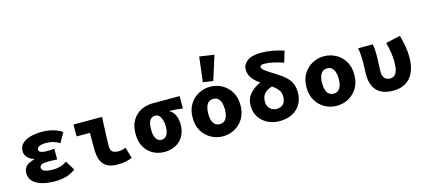

<svg xmlns="http://www.w3.org/2000/svg" viewBox="-63 -1390 4325 1955"><g transform="rotate(-15 2100.0 -412.0)"><path d="M332 12Q253 12 193 -5Q133 -22 99.5 -56.5Q66 -91 66 -143Q66 -176 79.5 -198.5Q93 -221 119 -235.5Q145 -250 180 -259V-263Q133 -278 110 -307.5Q87 -337 87 -366Q87 -417 118.5 -448.5Q150 -480 206 -495Q262 -510 334 -510Q387 -510 441 -495.5Q495 -481 539 -451L481 -349Q449 -370 414 -379.5Q379 -389 343 -389Q288 -389 265.5 -376.5Q243 -364 243 -344Q243 -324 266.5 -315Q290 -306 335 -306Q351 -306 370 -307.5Q389 -309 406 -310V-197Q384 -199 361.5 -200Q339 -201 319 -201Q269 -201 245.5 -192Q222 -183 222 -159Q222 -135 250.5 -122Q279 -109 347 -109Q375 -109 412.5 -118Q450 -127 486 -153L548 -53Q490 -13 438 -0.5Q386 12 332 12Z M991 12Q917 12 874.5 -14.5Q832 -41 815 -88.5Q798 -136 798 -200V-373H658V-498H959Q957 -447 954.5 -389.5Q952 -332 950 -280Q948 -228 948 -194Q948 -150 969 -133Q990 -116 1034 -116Q1048 -116 1069.5 -120.5Q1091 -125 1109 -133L1143 -16Q1118 -6 1080.5 3Q1043 12 991 12Z M1483 12Q1418 12 1363.5 -17.5Q1309 -47 1276.5 -103.5Q1244 -160 1244 -243Q1244 -329 1279.5 -386Q1315 -443 1371.5 -470.5Q1428 -498 1491 -498H1777V-368Q1737 -373 1707 -375.5Q1677 -378 1638 -379V-375Q1675 -355 1694 -313.5Q1713 -272 1713 -218Q1713 -147 1684 -95.5Q1655 -44 1603 -16Q1551 12 1483 12ZM1485 -116Q1510 -116 1527 -130Q1544 -144 1553 -170Q1562 -196 1562 -234Q1562 -272 1553 -302.5Q1544 -333 1527 -351.5Q1510 -370 1485 -370Q1461 -370 1443.5 -357Q1426 -344 1417 -316.5Q1408 -289 1408 -243Q1408 -203 1417 -174.5Q1426 -146 1443.5 -131Q1461 -116 1485 -116Z M2100 12Q2034 12 1976.5 -19Q1919 -50 1883.5 -108Q1848 -166 1848 -249Q1848 -332 1883.5 -390Q1919 -448 1976.5 -479Q2034 -510 2100 -510Q2166 -510 2223.5 -479Q2281 -448 2316.5 -390Q2352 -332 2352 -249Q2352 -166 2316.5 -108Q2281 -50 2223.5 -19Q2166 12 2100 12ZM2100 -116Q2131 -116 2150 -132.5Q2169 -149 2178.5 -178.5Q2188 -208 2188 -249Q2188 -289 2178.5 -319Q2169 -349 2150 -365.5Q2131 -382 2100 -382Q2069 -382 2050 -365.5Q2031 -349 2021.5 -319Q2012 -289 2012 -249Q2012 -208 2021.5 -178.5Q2031 -149 2050 -132.5Q2069 -116 2100 -116ZM2148 -558 2042 -573 2074 -836 2229 -813Z M2697 12Q2629 12 2573 -15.5Q2517 -43 2483.5 -94Q2450 -145 2450 -217Q2450 -277 2479 -319.5Q2508 -362 2553 -390.5Q2598 -419 2647 -436L2719 -350Q2666 -339 2633.5 -307Q2601 -275 2601 -219Q2601 -185 2615 -162.5Q2629 -140 2651.5 -128Q2674 -116 2700 -116Q2727 -116 2748.5 -126.5Q2770 -137 2782.5 -161Q2795 -185 2795 -225Q2795 -262 2776 -288.5Q2757 -315 2726.5 -338Q2696 -361 2659 -383Q2622 -407 2584.5 -435Q2547 -463 2522 -500Q2497 -537 2497 -587Q2497 -637 2545 -673.5Q2593 -710 2693 -710Q2751 -710 2813 -698.5Q2875 -687 2929 -669L2894 -551Q2840 -570 2787 -581.5Q2734 -593 2692 -593Q2670 -593 2660 -587Q2650 -581 2650 -570Q2650 -555 2669.5 -537.5Q2689 -520 2722.5 -499.5Q2756 -479 2798 -451Q2850 -419 2883.5 -386.5Q2917 -354 2933.5 -315Q2950 -276 2950 -223Q2950 -153 2919.5 -100.5Q2889 -48 2832.5 -18Q2776 12 2697 12Z M3300 12Q3234 12 3176.5 -19Q3119 -50 3083.5 -108Q3048 -166 3048 -249Q3048 -332 3083.5 -390Q3119 -448 3176.5 -479Q3234 -510 3300 -510Q3366 -510 3423.5 -479Q3481 -448 3516.5 -390Q3552 -332 3552 -249Q3552 -166 3516.5 -108Q3481 -50 3423.5 -19Q3366 12 3300 12ZM3300 -116Q3331 -116 3350 -132.5Q3369 -149 3378.5 -178.5Q3388 -208 3388 -249Q3388 -289 3378.5 -319Q3369 -349 3350 -365.5Q3331 -382 3300 -382Q3269 -382 3250 -365.5Q3231 -349 3221.5 -319Q3212 -289 3212 -249Q3212 -208 3221.5 -178.5Q3231 -149 3250 -132.5Q3269 -116 3300 -116Z M3894 12Q3813 12 3762.5 -17.5Q3712 -47 3689.5 -98Q3667 -149 3667 -214Q3667 -246 3669 -278Q3671 -310 3671 -342Q3671 -372 3669 -414.5Q3667 -457 3659 -498H3813Q3819 -473 3821 -441Q3823 -409 3823 -374Q3823 -347 3820 -297.5Q3817 -248 3817 -201Q3817 -174 3827 -155Q3837 -136 3854.5 -126Q3872 -116 3894 -116Q3923 -116 3942 -132Q3961 -148 3970.5 -181.5Q3980 -215 3980 -266Q3980 -311 3973 -362Q3966 -413 3949 -476L4103 -510Q4118 -454 4129 -394Q4140 -334 4140 -275Q4140 -187 4112.5 -122.5Q4085 -58 4030.5 -23Q3976 12 3894 12Z"/></g></svg>

Font: Source Code Pro ExtraBold
Style: Regular
Weight: 800
Monospace: yes
Designer: Paul D. Hunt, Teo Tuominen
Foundry: Adobe Systems Incorporated
Version: Version 1.018;hotconv 1.0.116;makeotfexe 2.5.65601